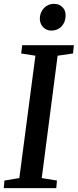

<svg xmlns="http://www.w3.org/2000/svg" viewBox="-20 -978 404 998"><path d="M-0.5 0 3 -39.5 80.5 -52.5 164 -688.5 90 -700 95.5 -743H364L359.5 -700L279.5 -688.5L197 -52.5L276 -39.5L272.5 0ZM247 -819Q230.5 -819 216.5 -827.2Q202.5 -835.5 194.8 -849.8Q187 -864 187 -882.5Q188 -915 209 -936.5Q230 -958 260.5 -958Q287.5 -958 304.5 -941Q321.5 -924 321 -897.5Q321 -863.5 300.2 -841.2Q279.5 -819 247 -819Z"/></svg>

Font: Merriweather 28pt Medium
Style: Italic
Weight: 500
Italic angle: -7.8°
Version: Version 2.101